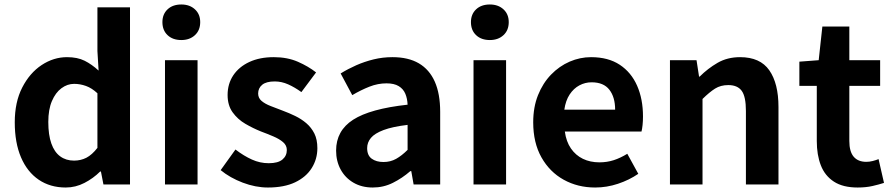

<svg xmlns="http://www.w3.org/2000/svg" viewBox="-20 -831 4021 865"><path d="M276.2 13.8Q206.3 13.8 154.6 -21.2Q102.9 -56.2 74.7 -122Q46.5 -187.8 46.5 -279.9Q46.5 -371.2 80.2 -436.8Q113.9 -502.4 167.7 -538Q221.6 -573.5 281.7 -573.5Q329 -573.5 361.3 -557.3Q393.6 -541.1 424.2 -513L418.9 -601.1V-797.9H565.7V0H446L434.7 -58.3H431.2Q400.5 -27.6 360.4 -6.9Q320.3 13.8 276.2 13.8ZM313.5 -107.4Q343.9 -107.4 369.3 -120.4Q394.6 -133.5 418.9 -164.8V-410.8Q393.8 -434.2 367.4 -443.7Q341 -453.2 314.1 -453.2Q283.2 -453.2 256.7 -433.4Q230.1 -413.7 213.9 -375.7Q197.6 -337.8 197.6 -281.5Q197.6 -223.5 211.3 -184.6Q225 -145.7 251.2 -126.6Q277.4 -107.4 313.5 -107.4Z M723.3 0V-559.8H870V0ZM796.9 -650.6Q758.2 -650.6 735 -672.6Q711.7 -694.5 711.7 -731.4Q711.7 -767.1 735 -789Q758.2 -810.8 796.9 -810.8Q834.5 -810.8 858.2 -789Q882 -767.1 882 -731.4Q882 -694.5 858.2 -672.6Q834.5 -650.6 796.9 -650.6Z M1187.1 13.8Q1131.3 13.8 1073.7 -8.1Q1016.1 -30 974.1 -64.5L1040.8 -157.4Q1078.4 -128.6 1114.9 -112.2Q1151.4 -95.7 1190.7 -95.7Q1232.5 -95.7 1252.4 -112.3Q1272.2 -128.9 1272.2 -155.2Q1272.2 -176.1 1255.3 -190.6Q1238.5 -205 1211.5 -216.5Q1184.5 -228 1155 -239Q1119.7 -253.2 1085.2 -273.3Q1050.7 -293.4 1028.1 -324.9Q1005.4 -356.4 1005.4 -403Q1005.4 -453.3 1031 -491.7Q1056.7 -530.1 1103.4 -551.8Q1150.2 -573.5 1213.5 -573.5Q1274.6 -573.5 1322.2 -552.7Q1369.8 -531.8 1404 -504.7L1337.8 -416.1Q1307.9 -437.7 1278.3 -450.9Q1248.6 -464.1 1217.8 -464.1Q1179.3 -464.1 1161.2 -449Q1143 -433.9 1143 -409.7Q1143 -389.6 1158.2 -376.5Q1173.4 -363.4 1199.1 -353.4Q1224.9 -343.4 1254.3 -332.2Q1282.4 -321.8 1309.9 -308.5Q1337.4 -295.2 1360.1 -275.9Q1382.7 -256.5 1396.3 -229.5Q1409.8 -202.4 1409.8 -163.4Q1409.8 -114.3 1384.4 -73.8Q1358.9 -33.2 1309.6 -9.7Q1260.3 13.8 1187.1 13.8Z M1659.4 13.8Q1609.9 13.8 1572.6 -7.9Q1535.4 -29.5 1514.8 -67.2Q1494.2 -105 1494.2 -152.6Q1494.2 -242.2 1570.9 -291.6Q1647.7 -341 1816.3 -359.4Q1815.2 -386.8 1806.1 -408.6Q1797 -430.4 1776.4 -442.9Q1755.8 -455.5 1721.1 -455.5Q1682.3 -455.5 1644.3 -440.5Q1606.3 -425.6 1567 -402.4L1514.7 -500.1Q1548.1 -520.7 1585.2 -537.1Q1622.3 -553.4 1663.3 -563.5Q1704.3 -573.5 1748.1 -573.5Q1819.4 -573.5 1867 -545.7Q1914.6 -517.8 1938.9 -463Q1963.1 -408.3 1963.1 -327V0H1843.4L1832.9 -59.9H1828.4Q1792.3 -28.4 1750 -7.3Q1707.8 13.8 1659.4 13.8ZM1707.7 -101.1Q1739.1 -101.1 1764.6 -115.4Q1790.1 -129.7 1816.3 -155.8V-268.4Q1748.4 -260.3 1708.2 -245.2Q1668 -230.1 1651.1 -209.7Q1634.1 -189.3 1634.1 -163.8Q1634.1 -130.8 1654.7 -116Q1675.3 -101.1 1707.7 -101.1Z M2113.3 0V-559.8H2260V0ZM2186.9 -650.6Q2148.2 -650.6 2125 -672.6Q2101.7 -694.5 2101.7 -731.4Q2101.7 -767.1 2125 -789Q2148.2 -810.8 2186.9 -810.8Q2224.5 -810.8 2248.2 -789Q2272 -767.1 2272 -731.4Q2272 -694.5 2248.2 -672.6Q2224.5 -650.6 2186.9 -650.6Z M2661.4 13.8Q2582.9 13.8 2519.7 -21.2Q2456.5 -56.1 2419.4 -121.9Q2382.2 -187.7 2382.2 -279.9Q2382.2 -348.1 2403.8 -402.2Q2425.4 -456.3 2462.6 -494.8Q2499.8 -533.2 2546.5 -553.4Q2593.3 -573.5 2642.7 -573.5Q2720.1 -573.5 2772 -539.3Q2823.9 -505.1 2850.4 -444.7Q2876.8 -384.4 2876.8 -306.4Q2876.8 -285.9 2874.9 -267.6Q2872.9 -249.4 2870.1 -238.4H2524.7Q2530.9 -192.8 2552.2 -162.1Q2573.4 -131.4 2606.1 -115.5Q2638.8 -99.6 2680.6 -99.6Q2714.6 -99.6 2745 -109.4Q2775.3 -119.3 2806.1 -138.2L2855.6 -47.9Q2814.7 -19.8 2764 -3Q2713.4 13.8 2661.4 13.8ZM2522.4 -336.9H2751.3Q2751.3 -393.2 2725.4 -426.7Q2699.6 -460.2 2645.1 -460.2Q2616 -460.2 2590.2 -446.4Q2564.4 -432.6 2546.4 -405.4Q2528.4 -378.2 2522.4 -336.9Z M2998.3 0V-559.8H3118L3129.4 -485.9H3132.2Q3168.5 -522.2 3212.7 -547.9Q3256.9 -573.5 3314.2 -573.5Q3404.6 -573.5 3445.9 -514.3Q3487.2 -455 3487.2 -349.1V0H3340.5V-330.9Q3340.5 -396 3321.5 -421.9Q3302.5 -447.7 3261.1 -447.7Q3226.9 -447.7 3201.6 -431.9Q3176.3 -416 3145 -385.1V0Z M3843.9 13.8Q3777.7 13.8 3737.1 -12.6Q3696.4 -39 3678.1 -86Q3659.8 -133 3659.8 -195.4V-444.1H3581.3V-553.2L3668.4 -559.8L3684.9 -711.4H3806.4V-559.8H3945.2V-444.1H3806.4V-195.8Q3806.4 -148 3826.1 -124.9Q3845.8 -101.9 3882.8 -101.9Q3897 -101.9 3912.1 -105.7Q3927.2 -109.6 3938.1 -114.2L3962.6 -7Q3940.3 0.2 3910.8 7Q3881.3 13.8 3843.9 13.8Z"/></svg>

Font: Noto Sans TC
Style: Regular
Weight: 100
Designer: Ryoko NISHIZUKA 西塚涼子 (kana, bopomofo & ideographs); Paul D. Hunt (Latin, Greek & Cyrillic); Sandoll Communications 산돌커뮤니
Foundry: Adobe
Version: Version 2.004;hotconv 1.0.118;makeotfexe 2.5.65603